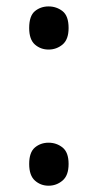

<svg xmlns="http://www.w3.org/2000/svg" viewBox="-20 -570 308 604"><path d="M132.8 -414.1Q107.9 -414.1 89.8 -429.9Q71.8 -445.8 71.8 -481.9Q71.8 -520 89.8 -534.9Q107.9 -549.8 132.8 -549.8Q157.7 -549.8 176.8 -534.9Q195.8 -520 195.8 -481.9Q195.8 -445.8 176.8 -429.9Q157.7 -414.1 132.8 -414.1ZM132.8 14.2Q107.9 14.2 89.8 -2Q71.8 -18.1 71.8 -54.2Q71.8 -90.8 89.8 -106Q107.9 -121.1 132.8 -121.1Q157.7 -121.1 176.8 -106Q195.8 -90.8 195.8 -54.2Q195.8 -18.1 176.8 -2Q157.7 14.2 132.8 14.2Z"/></svg>

Font: Nokora
Style: Regular
Weight: 400
Designer: Danh Hong
Foundry: Danh Hong
Version: Version 9.000